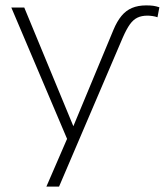

<svg xmlns="http://www.w3.org/2000/svg" viewBox="-20 -512 611 712"><path d="M401 -402Q414 -433 430.5 -453Q447 -473 469.5 -482.5Q492 -492 522 -492Q538 -492 548.5 -490.5Q559 -489 571 -485L564 -448Q556 -451 545.5 -452.5Q535 -454 527 -454Q505 -454 489.5 -446.5Q474 -439 461.5 -421.5Q449 -404 435 -372L199 180H152L233 -7V13L22 -484H70L264 -15H240Z"/></svg>

Font: Nunito Sans 12pt ExtraLight 12pt ExtraLight
Style: Regular
Weight: 250
Version: Version 3.101;gftools[0.9.27]